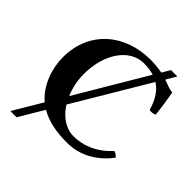

<svg xmlns="http://www.w3.org/2000/svg" viewBox="-219 -838 1088 1088"><g transform="rotate(45 325.5 -294.0)"><path d="M241 -141 507 -588C556 -557 580 -507 596 -453C608 -449 628 -452 639 -458C634 -510 626 -558 617 -613C592 -615 569 -626 537 -637L573 -698H522L493 -649C467 -654 436 -658 398 -658C202 -658 37 -535 37 -315C37 -226 73 -123 145 -63L42 110H92L180 -38C240 -3 311 10 397 10C494 10 583 -36 651 -125C646 -134 629 -146 618 -146C547 -68 466 -42 396 -42C334 -42 279 -81 241 -141ZM218 -186C199 -230 188 -281 188 -334C188 -489 268 -617 387 -617C418 -617 445 -613 467 -606Z"/></g></svg>

Font: Libertinus Serif
Style: Bold
Weight: 700
Designer: Philipp H. Poll, Khaled Hosny
Foundry: Caleb Maclennan
Version: Version 7.050;RELEASE